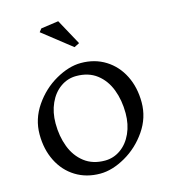

<svg xmlns="http://www.w3.org/2000/svg" viewBox="-160 -1272 1248 1417"><g transform="rotate(-15 464.5 -563.5)"><path d="M859 -410Q859 -293 791 -194Q723 -95 622 -37.5Q521 20 429 20Q323 20 241.5 -30.5Q160 -81 115 -171Q70 -261 70 -375Q70 -492 138 -591.5Q206 -691 307 -748.5Q408 -806 500 -806Q606 -806 687.5 -755Q769 -704 814 -614Q859 -524 859 -410ZM205 -423Q205 -325 236 -243.5Q267 -162 330.5 -113Q394 -64 487 -64Q553 -64 607.5 -102.5Q662 -141 693 -209.5Q724 -278 724 -363Q724 -462 693 -543.5Q662 -625 599 -673.5Q536 -722 442 -722Q376 -722 321.5 -683.5Q267 -645 236 -576.5Q205 -508 205 -423ZM486 -931 266 -1104 285 -1128 419 -1147 526 -951Z"/></g></svg>

Font: Inknut Antiqua
Style: Regular
Weight: 400
Designer: Claus Eggers Sørensen
Foundry: Claus Eggers Sørensen
Version: Version 1.003; ttfautohint (v1.8.2) -l 8 -r 50 -G 200 -x 14 